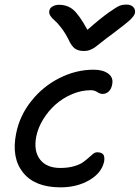

<svg xmlns="http://www.w3.org/2000/svg" viewBox="-20 -803 605 832"><path d="M527.8 -783.2Q546.9 -783.2 557.1 -772.9Q567.4 -762.7 564.9 -747.1Q562.5 -734.9 544.9 -718Q527.3 -701.2 466.8 -655.8Q446.3 -641.1 423.3 -622.8Q400.4 -604.5 391.6 -598.1Q382.8 -591.8 370.6 -586.9Q358.4 -582 344.2 -582Q319.3 -582 304.7 -592.5Q290 -603 276.9 -631.8Q262.2 -661.1 244.6 -683.6Q227.1 -706.1 215.8 -715.3Q204.6 -724.6 198 -734.9Q191.4 -745.1 193.8 -756.8Q195.8 -768.1 207.8 -775.1Q219.7 -782.2 235.8 -782.2Q272 -782.2 297.4 -760.7Q322.8 -739.3 358.9 -673.8Q416 -724.1 452.1 -749.5Q488.3 -774.9 500.7 -779.1Q513.2 -783.2 527.8 -783.2ZM242.2 8.8Q131.3 8.8 80.1 -54.9Q28.8 -118.7 49.8 -224.1Q64.9 -301.3 115.5 -365Q166 -428.7 237.8 -464.8Q309.6 -501 386.2 -501Q426.3 -501 449.5 -483.6Q472.7 -466.3 465.8 -436Q462.4 -417.5 451.2 -406.7Q439.9 -396 424.8 -396Q413.6 -396 401.4 -404.1Q389.2 -412.1 374 -412.1Q332.5 -412.1 292.2 -395Q252 -377.9 220.7 -350.1Q189.5 -322.3 167.2 -286.1Q145 -250 137.2 -211.9Q125 -148.9 153.3 -112.1Q181.6 -75.2 241.2 -75.2Q273.9 -75.2 299.3 -82.3Q324.7 -89.4 338.9 -99.4Q353 -109.4 363.5 -119.1Q374 -128.9 383.1 -136Q392.1 -143.1 400.9 -143.1Q419.9 -143.1 427.2 -133.8Q434.6 -124.5 431.2 -103Q420.4 -53.2 366.9 -22.2Q313.5 8.8 242.2 8.8Z"/></svg>

Font: Shantell Sans Normal
Style: Italic
Weight: 400
Italic angle: -11.31°
Designer: Stephen Nixon, Anya Danilova, Shantell Martin
Foundry: Arrow Type
Version: Version 1.006;[559af2be0]